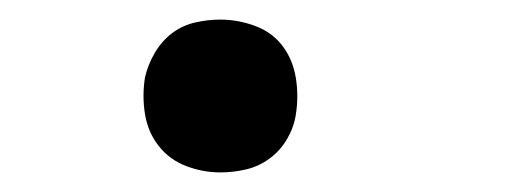

<svg xmlns="http://www.w3.org/2000/svg" viewBox="-20 -168 540 196"><path d="M205 8Q187 8 170 1.5Q153 -5 142 -19Q131 -33 128 -51.5Q125 -70 128 -89Q131 -102 138 -114Q145 -126 155.5 -134Q166 -142 179 -145Q192 -148 205 -148Q223 -148 240.5 -141.5Q258 -135 268.5 -121Q279 -107 282 -88.5Q285 -70 282 -51Q280 -38 273 -26Q266 -14 255 -6Q244 2 231 5Q218 8 205 8Z"/></svg>

Font: Iosevka Oblique
Style: Regular
Weight: 400
Italic angle: -9°
Monospace: yes
Designer: Belleve Invis
Foundry: Belleve Invis
Version: Version 32.5.0; ttfautohint (v1.8.4)